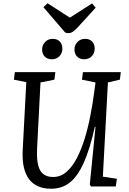

<svg xmlns="http://www.w3.org/2000/svg" viewBox="-20 -1142 788 1176"><path d="M610 -60 696 -47 689 0H537L530 -12L565 -365H561Q530 -227 492.5 -144Q455 -61 407 -23.5Q359 14 293 14Q201 14 157 -46Q113 -106 119 -222L141 -639L65 -654L71 -700H319L313 -654L228 -637L207 -230Q203 -139 226 -98.5Q249 -58 306 -58Q351 -58 387 -89Q423 -120 450.5 -173Q478 -226 498.5 -292.5Q519 -359 533 -431Q547 -503 556 -570L565 -637L482 -654L488 -700H720L714 -654L641 -637ZM238 -839Q238 -866 256.5 -885Q275 -904 302 -904Q331 -904 346.5 -887.5Q362 -871 362 -844Q362 -816 344 -797.5Q326 -779 297 -779Q270 -779 254 -795.5Q238 -812 238 -839ZM436 -839Q436 -866 454.5 -885Q473 -904 501 -904Q529 -904 544.5 -887.5Q560 -871 560 -844Q560 -816 542 -797.5Q524 -779 496 -779Q468 -779 452 -795.5Q436 -812 436 -839ZM246 -1098 271 -1122 408 -1034 544 -1121 566 -1095 451 -969Q422 -939 403 -939Q388 -939 379 -943Z"/></svg>

Font: Literata 12pt
Style: Italic
Weight: 400
Italic angle: -2°
Designer: Latin by Veronika Burian and Jose Scaglione. Greek by Irene Vlachou. Cyrillic by Vera Evstafieva
Foundry: TypeTogether
Version: Version 3.002